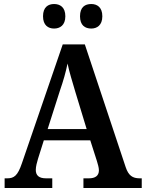

<svg xmlns="http://www.w3.org/2000/svg" viewBox="-20 -935 725 955"><path d="M434 -793C462 -793 489 -809 489 -854C489 -900 462 -915 434 -915C403 -915 378 -900 378 -854C378 -809 403 -793 434 -793ZM249 -793C278 -793 305 -809 305 -854C305 -900 278 -915 249 -915C220 -915 194 -900 194 -854C194 -809 220 -793 249 -793ZM3 0H240V-48H209C173 -48 158 -63 158 -90C158 -106 164 -129 169 -145L198 -237H429L462 -134C466 -120 472 -102 472 -88C472 -60 453 -48 422 -48H395V0H685V-48H675C639 -48 619 -62 605 -104L402 -714H292L89 -123C68 -61 50 -48 16 -48H3ZM217 -293 278 -484C295 -533 307 -575 316 -619C325 -575 340 -529 355 -477L411 -293Z"/></svg>

Font: Noto Serif Devanagari SemiCondensed SemiBold
Style: Regular
Weight: 600
Width: 4
Designer: Universal Thirst, Indian Type Foundry and the Monotype Design Team
Foundry: Monotype Imaging Inc.
Version: Version 2.004